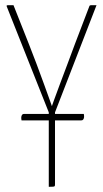

<svg xmlns="http://www.w3.org/2000/svg" viewBox="-20 -720 397 740"><path d="M168 0V-256H63Q62 -260 62 -263Q62 -266 62 -269Q63 -275 65.5 -278Q68 -281 73 -281H168V-287L6 -695Q5 -698 6 -699Q7 -700 13 -700Q19 -700 32 -700L91 -551Q105 -516 120.5 -474.5Q136 -433 149.5 -396Q163 -359 171.5 -335Q180 -311 180 -311Q180 -311 188.5 -335Q197 -359 211 -396Q225 -433 240.5 -474.5Q256 -516 269 -551L324 -695Q325 -698 326.5 -699Q328 -700 334 -700Q340 -700 352 -700L192 -287V-281H303Q304 -277 304 -274Q304 -271 304 -268Q303 -262 300.5 -259Q298 -256 293 -256H192V-10Q192 -5 191 -3Q190 -1 185 -0.5Q180 0 168 0Z"/></svg>

Font: Yanone Kaffeesatz ExtraLight
Style: Regular
Weight: 200
Designer: Yanone (Cyrillic: Daniel Pouzeot, Huerta Tipografica, and Cyreal)
Foundry: Yanone
Version: Version 2.003